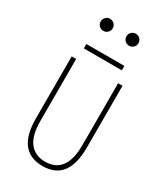

<svg xmlns="http://www.w3.org/2000/svg" viewBox="-251 -1136 1072 1246"><g transform="rotate(30 285.0 -512.5)"><path d="M221.2 -959Q208 -946 189.5 -946Q171 -946 157.8 -959Q144.5 -972 144.5 -991Q144.5 -1010 157.8 -1023Q171 -1036 189.5 -1036Q208 -1036 221.2 -1023Q234.5 -1010 234.5 -991Q234.5 -972 221.2 -959ZM414.2 -959Q401 -946 382.5 -946Q364 -946 350.8 -959Q337.5 -972 337.5 -991Q337.5 -1010 350.8 -1023Q364 -1036 382.5 -1036Q401 -1036 414.2 -1023Q427.5 -1010 427.5 -991Q427.5 -972 414.2 -959ZM137 -817.5H422V-784.5H137ZM286 11Q95 11 95 -236V-700H128.5V-237Q128.5 -126.5 169.8 -74.2Q211 -22 286 -22Q443 -22 443 -235.5V-700H476V-236Q476 11 286 11Z"/></g></svg>

Font: League Mono Narrow Thin
Style: Regular
Weight: 100
Width: 3
Designer: Tyler Finck
Foundry: The League of Moveable Type / Tyler Finck
Version: Version 2.210